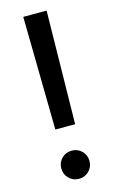

<svg xmlns="http://www.w3.org/2000/svg" viewBox="-115 -769 490 823"><g transform="rotate(-15 130.0 -357.0)"><path d="M66.9 -52.7Q66.9 -26.4 85 -8.3Q103 9.8 129.4 9.8Q155.8 9.8 173.8 -8.3Q191.9 -26.4 191.9 -52.7Q191.9 -79.1 173.8 -97.2Q155.8 -115.2 129.4 -115.2Q103 -115.2 85 -97.2Q66.9 -79.1 66.9 -52.7ZM77.6 -722.7 85.4 -220.7H173.3L181.2 -722.7Z"/></g></svg>

Font: Giphurs
Style: Regular
Weight: 400
Version: Version 2.010